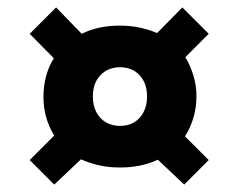

<svg xmlns="http://www.w3.org/2000/svg" viewBox="-20 -598 626 517"><path d="M200 -507Q222 -518 247.5 -523.5Q273 -529 303 -529Q332 -529 357 -523.5Q382 -518 403 -509L471 -578L542 -507L479 -444Q493 -421 501 -394Q509 -367 509 -338Q509 -309 501 -281.5Q493 -254 478 -231L542 -167L476 -101L405 -168Q384 -158 358.5 -152.5Q333 -147 303 -147Q272 -147 246 -153Q220 -159 198 -169L126 -101L60 -167L126 -233Q97 -280 97 -338Q97 -366 104 -392.5Q111 -419 125 -441L60 -507L131 -578ZM230 -338Q230 -314 239.5 -296Q249 -278 265.5 -268.5Q282 -259 303 -259Q325 -259 341 -268.5Q357 -278 366.5 -296Q376 -314 376 -338Q376 -363 366.5 -380.5Q357 -398 341 -407.5Q325 -417 303 -417Q282 -417 265.5 -407.5Q249 -398 239.5 -380.5Q230 -363 230 -338Z"/></svg>

Font: Raleway Thin Black
Style: Italic
Weight: 900
Italic angle: -12°
Version: Version 4.026